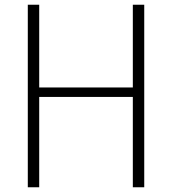

<svg xmlns="http://www.w3.org/2000/svg" viewBox="-20 -788 725 808"><path d="M539 -768H587V0H539V-391L554 -380H130L145 -391V0H97V-768H145V-409L130 -420H554L539 -409Z"/></svg>

Font: Yaldevi ExtraLight
Style: Regular
Weight: 200
Designer: Sol Matas, Rajitha Manaperi, Kosala Senevirathne
Foundry: Mooniak
Version: Version 1.100